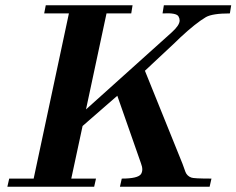

<svg xmlns="http://www.w3.org/2000/svg" viewBox="-20 -710 899 730"><path d="M859 -690 854 -659Q788 -659 763 -645Q724 -622 665 -567Q649 -551 615.5 -520Q582 -489 531 -441L674 -87Q679 -72 685 -56.5Q691 -41 707 -35Q715 -31 784 -31L777 0H436L443 -31Q504 -31 516 -48Q521 -56 521 -66Q521 -76 516 -89L426 -346Q393 -317 360 -288.5Q327 -260 294 -231L251 -31H345L338 0H8L15 -31H108L242 -659H148L154 -690H484L479 -659H385L307 -294L633 -587Q663 -614 663 -632Q663 -640 659 -647Q652 -662 598 -659L603 -690Z"/></svg>

Font: GFS Didot
Style: Bold Italic
Weight: 700
Italic angle: -12°
Designer: Designed by Takis Katsoulidis and George D. Matthiopoulos.
Foundry: Designed by Takis Katsoulidis and George D. Matthiopoulos.
Version: Version 1.0